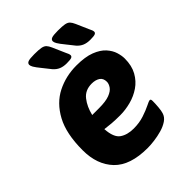

<svg xmlns="http://www.w3.org/2000/svg" viewBox="-206 -831 951 951"><g transform="rotate(-45 269.5 -355.0)"><path d="M282 -572Q259 -572 242 -579Q225 -586 211 -602L180 -641Q158 -668 151.5 -679.5Q145 -691 145 -698Q145 -709 156.5 -713.5Q168 -718 200 -718Q231 -718 247 -715Q263 -712 271 -703.5Q279 -695 286 -679L314 -615Q319 -605 321.5 -598.5Q324 -592 324 -587Q324 -579 315.5 -575.5Q307 -572 282 -572ZM447 -572Q424 -572 407 -579Q390 -586 376 -602L345 -641Q323 -668 316.5 -679.5Q310 -691 310 -698Q310 -709 321.5 -713.5Q333 -718 365 -718Q396 -718 412 -715Q428 -712 436 -703.5Q444 -695 451 -679L479 -615Q484 -605 486.5 -598.5Q489 -592 489 -587Q489 -579 480.5 -575.5Q472 -572 447 -572ZM308 -531Q369 -531 407.5 -516Q446 -501 466.5 -478Q487 -455 494.5 -430.5Q502 -406 502 -386Q502 -336 482.5 -301Q463 -266 431.5 -244.5Q400 -223 362 -213Q324 -203 287 -203Q254 -203 229 -205Q204 -207 183 -210Q187 -148 215.5 -128.5Q244 -109 288 -109Q328 -109 361 -120Q394 -131 416 -142Q438 -153 443 -153Q446 -153 448.5 -151Q451 -149 451 -139Q451 -121 449 -97.5Q447 -74 443 -62Q437 -41 417 -27.5Q397 -14 370.5 -6.5Q344 1 317 4.5Q290 8 269 8Q147 8 90 -51.5Q33 -111 33 -212Q33 -328 71 -398Q109 -468 171.5 -499.5Q234 -531 308 -531ZM298 -414Q252 -414 226.5 -381.5Q201 -349 190 -302H238Q285 -302 311 -312Q337 -322 347.5 -337.5Q358 -353 358 -367Q358 -392 341 -403Q324 -414 298 -414Z"/></g></svg>

Font: Asap
Style: Bold Italic
Weight: 700
Italic angle: -6°
Designer: Pablo Cosgaya
Foundry: Omnibus-Type
Version: Version 3.001; ttfautohint (v1.8.3)